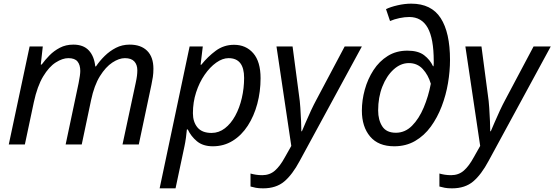

<svg xmlns="http://www.w3.org/2000/svg" viewBox="-20 -790 3032 1050"><path d="M28 0 142 -536H214L203 -437H208Q226 -462 250.5 -487Q275 -512 307.5 -529Q340 -546 381 -546Q436 -546 465.5 -514.5Q495 -483 501 -427H505Q525 -457 552.5 -484Q580 -511 614 -528.5Q648 -546 689 -546Q751 -546 785 -512Q819 -478 819 -414Q819 -390 816 -369.5Q813 -349 808 -326L739 0H650L722 -336Q727 -359 729 -375Q731 -391 731 -406Q731 -436 714.5 -454Q698 -472 663 -472Q631 -472 594.5 -448Q558 -424 526.5 -373.5Q495 -323 478 -242L427 0H339L410 -336Q419 -381 419 -402Q419 -435 404 -453.5Q389 -472 354 -472Q322 -472 285 -448.5Q248 -425 216 -372Q184 -319 165 -231L116 0Z M853 240 1017 -536H1089L1077 -436H1081Q1116 -480 1160 -512.5Q1204 -545 1260 -545Q1325 -545 1365 -499Q1405 -453 1405 -362Q1405 -289 1387 -222Q1369 -155 1335 -102.5Q1301 -50 1252.5 -20Q1204 10 1144 10Q1090 10 1057 -17.5Q1024 -45 1007 -82H1002Q1001 -66 997 -37.5Q993 -9 989 9L940 240ZM1137 -63Q1177 -63 1210 -88.5Q1243 -114 1266.5 -157Q1290 -200 1302.5 -254Q1315 -308 1315 -364Q1315 -472 1230 -472Q1197 -472 1162.5 -447.5Q1128 -423 1099 -381Q1070 -339 1052.5 -285Q1035 -231 1035 -171Q1035 -123 1060 -93Q1085 -63 1137 -63Z M1419 240Q1395 240 1379.5 237Q1364 234 1350 230V159Q1364 163 1380 165.5Q1396 168 1414 168Q1455 168 1483.5 143Q1512 118 1538 70L1573 8L1492 -536H1580L1615 -271Q1620 -239 1622.5 -200.5Q1625 -162 1626.5 -127.5Q1628 -93 1628 -72H1631Q1638 -88 1651.5 -120Q1665 -152 1681 -186Q1697 -220 1709 -242L1865 -536H1959L1619 90Q1579 165 1534.5 202.5Q1490 240 1419 240Z M2136 10Q2049 10 2004 -43.5Q1959 -97 1959 -185Q1959 -242 1975 -300Q1991 -358 2022.5 -406.5Q2054 -455 2100.5 -484Q2147 -513 2208 -513Q2267 -513 2299.5 -488Q2332 -463 2348 -428H2351Q2352 -436 2352 -443.5Q2352 -451 2352 -456Q2352 -579 2319 -638Q2286 -697 2218 -697Q2193 -697 2164.5 -691Q2136 -685 2113 -675L2091 -740Q2115 -752 2154 -761Q2193 -770 2229 -770Q2339 -770 2390 -691Q2441 -612 2441 -462Q2441 -401 2430 -335.5Q2419 -270 2395.5 -208.5Q2372 -147 2336 -97.5Q2300 -48 2250 -19Q2200 10 2136 10ZM2145 -64Q2195 -64 2233 -102Q2271 -140 2297 -201.5Q2323 -263 2336 -332Q2322 -380 2292 -412.5Q2262 -445 2216 -445Q2171 -445 2132.5 -410Q2094 -375 2071 -316.5Q2048 -258 2048 -186Q2048 -134 2070.5 -99Q2093 -64 2145 -64Z M2452 240Q2428 240 2412.5 237Q2397 234 2383 230V159Q2397 163 2413 165.5Q2429 168 2447 168Q2488 168 2516.5 143Q2545 118 2571 70L2606 8L2525 -536H2613L2648 -271Q2653 -239 2655.5 -200.5Q2658 -162 2659.5 -127.5Q2661 -93 2661 -72H2664Q2671 -88 2684.5 -120Q2698 -152 2714 -186Q2730 -220 2742 -242L2898 -536H2992L2652 90Q2612 165 2567.5 202.5Q2523 240 2452 240Z"/></svg>

Font: Noto IKEA Latin
Style: Italic
Weight: 400
Italic angle: -12°
Designer: Monotype Design Team
Foundry: Monotype Imaging Inc.
Version: Version 1.0